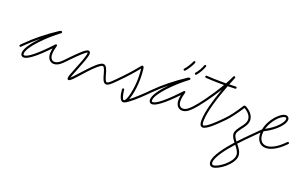

<svg xmlns="http://www.w3.org/2000/svg" viewBox="-102 -956 2754 1721"><g transform="rotate(20 1275.0 -95.5)"><path d="M62 -21C96 -21 162 -66 278 -187C274 -169 272 -152 272 -138C272 -90 297 -59 335 -59C358 -59 384 -70 412 -98L418 -104C420 -106 421 -108 421 -111C421 -116 416 -121 411 -121C408 -121 406 -120 404 -118L398 -112C374 -88 353 -79 335 -79C309 -79 292 -100 292 -138C292 -160 298 -192 306 -219C307 -220 307 -221 307 -222C307 -228 302 -232 297 -232C294 -232 292 -231 290 -229C160 -89 91 -41 62 -41C54 -41 51 -45 51 -55C51 -118 197 -262 305 -342C308 -344 309 -347 309 -350C309 -353 308 -355 306 -357L304 -359C302 -360 301 -360 299 -360H298C296 -360 294 -359 293 -358C292 -360 289 -358 283 -355C180 -287 88 -214 10 -135L-7 -118C-9 -116 -10 -114 -10 -111C-10 -106 -6 -101 0 -101C3 -101 5 -102 7 -104L24 -121C62 -159 103 -195 146 -231C82 -166 31 -98 31 -55C31 -35 42 -21 62 -21Z M510 31C526 31 556 -4 596 -48C611 -65 627 -82 642 -99C690 -150 735 -192 754 -192C769 -192 778 -162 788 -126C798 -89 809 -47 839 -47C861 -47 886 -72 910 -96L918 -104C920 -106 921 -108 921 -111C921 -116 917 -121 911 -121C908 -121 906 -120 904 -118L896 -110C872 -86 851 -67 839 -67C826 -67 817 -96 807 -131C797 -168 785 -212 754 -212C725 -212 677 -166 628 -113C612 -96 596 -78 581 -62C553 -30 529 -5 517 6C519 -2 523 -13 528 -26C535 -44 543 -66 553 -89C577 -150 606 -221 607 -253C607 -272 597 -279 587 -279C560 -279 497 -213 447 -162C436 -150 425 -140 416 -130L404 -118C402 -116 401 -114 401 -111C401 -106 405 -101 411 -101C414 -101 416 -102 418 -104L430 -116C439 -125 450 -136 461 -148C511 -199 572 -259 587 -259V-253C586 -225 559 -157 534 -96C525 -73 516 -51 510 -34C501 -12 496 6 496 15C496 25 501 31 510 31Z M1036 51C1084 51 1111 -92 1111 -198C1111 -234 1109 -269 1105 -297C1104 -303 1099 -306 1093 -305C1087 -304 1084 -300 1085 -294C1089 -267 1091 -234 1091 -198C1091 -97 1063 31 1036 31C1022 31 1011 -22 1009 -48C1008 -54 1005 -57 999 -57H998C992 -57 988 -54 989 -47C991 -17 1002 51 1036 51ZM911 -101C917 -101 921 -106 921 -111C921 -116 917 -121 911 -121C905 -121 901 -116 901 -111C901 -106 905 -101 911 -101ZM998 -47C1003 -47 1008 -52 1008 -57C1008 -62 1003 -67 998 -67C993 -67 988 -62 988 -57C988 -52 993 -47 998 -47ZM1047 49C1085 35 1163 -36 1214 -87L1224 -97C1229 -102 1229 -106 1224 -111C1219 -116 1215 -116 1210 -111L1200 -101C1149 -51 1074 16 1045 28C1039 31 1036 34 1036 40V41C1036 47 1040 51 1047 49ZM911 -111C916 -106 921 -106 925 -111L935 -121C986 -172 1038 -228 1089 -293C1094 -298 1093 -303 1088 -307C1083 -311 1078 -310 1074 -305C1022 -241 972 -186 921 -135L911 -125C906 -120 906 -116 911 -111ZM1224 -101C1229 -101 1234 -106 1234 -111C1234 -116 1229 -121 1224 -121C1219 -121 1214 -116 1214 -111C1214 -106 1219 -101 1224 -101ZM1088 -297C1093 -297 1098 -302 1098 -307C1098 -312 1093 -317 1088 -317C1083 -317 1078 -312 1078 -307C1078 -302 1083 -297 1088 -297ZM1088 -297C1093 -297 1098 -302 1098 -307C1098 -312 1093 -317 1088 -317C1083 -317 1078 -312 1078 -307C1078 -302 1083 -297 1088 -297ZM1093 -295C1099 -295 1103 -300 1103 -305C1103 -310 1099 -315 1093 -315C1087 -315 1083 -310 1083 -305C1083 -300 1087 -295 1093 -295ZM1093 -295C1099 -295 1103 -300 1103 -305C1103 -310 1099 -315 1093 -315C1087 -315 1083 -310 1083 -305C1083 -300 1087 -295 1093 -295ZM1087 -297C1089 -296 1091 -299 1093 -305C1095 -311 1096 -315 1094 -316C1093 -316 1091 -313 1088 -307C1085 -301 1085 -297 1087 -297Z M1286 -21C1320 -21 1386 -66 1502 -187C1498 -169 1496 -152 1496 -138C1496 -90 1521 -59 1559 -59C1582 -59 1608 -70 1636 -98L1642 -104C1644 -106 1645 -108 1645 -111C1645 -116 1640 -121 1635 -121C1632 -121 1630 -120 1628 -118L1622 -112C1598 -88 1577 -79 1559 -79C1533 -79 1516 -100 1516 -138C1516 -160 1522 -192 1530 -219C1531 -220 1531 -221 1531 -222C1531 -228 1526 -232 1521 -232C1518 -232 1516 -231 1514 -229C1384 -89 1315 -41 1286 -41C1278 -41 1275 -45 1275 -55C1275 -118 1421 -262 1529 -342C1532 -344 1533 -347 1533 -350C1533 -353 1532 -355 1530 -357L1528 -359C1526 -360 1525 -360 1523 -360H1522C1520 -360 1518 -359 1517 -358C1516 -360 1513 -358 1507 -355C1404 -287 1312 -214 1234 -135L1217 -118C1215 -116 1214 -114 1214 -111C1214 -106 1218 -101 1224 -101C1227 -101 1229 -102 1231 -104L1248 -121C1286 -159 1327 -195 1370 -231C1306 -166 1255 -98 1255 -55C1255 -35 1266 -21 1286 -21ZM1456 -403C1459 -403 1462 -404 1463 -406C1484 -428 1512 -472 1523 -501C1524 -502 1524 -504 1524 -505C1524 -510 1520 -515 1514 -515C1510 -515 1506 -512 1505 -508C1494 -481 1468 -440 1449 -420C1447 -418 1446 -416 1446 -413C1446 -408 1450 -403 1456 -403ZM1563 -403C1566 -403 1568 -404 1570 -406C1591 -428 1617 -474 1626 -503C1627 -504 1627 -505 1627 -506C1627 -512 1622 -516 1617 -516C1612 -516 1609 -513 1608 -509C1599 -482 1575 -440 1556 -420C1554 -418 1553 -416 1553 -413C1553 -408 1558 -403 1563 -403Z M1784 20C1822 20 1896 -54 1929 -87L1946 -104C1948 -106 1949 -108 1949 -111C1949 -116 1945 -121 1939 -121C1936 -121 1934 -120 1932 -118L1915 -101C1882 -68 1812 0 1784 0C1778 0 1772 -7 1772 -39C1772 -124 1817 -270 1869 -405C1892 -405 1916 -406 1939 -407C1945 -407 1949 -412 1949 -417C1949 -422 1945 -427 1939 -427C1918 -426 1897 -426 1877 -425L1905 -496C1906 -497 1906 -498 1906 -500C1906 -506 1901 -510 1896 -510C1892 -510 1888 -508 1887 -504C1875 -478 1861 -451 1846 -424H1806C1753 -424 1704 -426 1661 -429H1660C1655 -429 1650 -424 1650 -419C1650 -414 1654 -410 1659 -409C1703 -406 1753 -404 1806 -404H1834C1762 -279 1671 -161 1640 -130L1628 -118C1626 -116 1625 -114 1625 -111C1625 -106 1629 -101 1635 -101C1638 -101 1640 -102 1642 -104L1654 -116C1683 -145 1761 -246 1831 -359C1787 -238 1752 -116 1752 -39C1752 5 1765 20 1784 20Z M1990 325C2043 325 2174 230 2174 149C2174 113 2149 79 2125 50C2167 4 2203 -31 2211 -39L2276 -104C2278 -106 2279 -108 2279 -111C2279 -116 2275 -121 2269 -121C2266 -121 2264 -120 2262 -118L2197 -53C2189 -45 2154 -11 2113 34C2096 12 2083 -7 2083 -25C2083 -45 2099 -65 2117 -90C2139 -117 2163 -149 2163 -185C2163 -220 2141 -260 2085 -291C2081 -293 2078 -294 2073 -294C2069 -294 2065 -292 2062 -287C2022 -224 1979 -165 1945 -131L1932 -118C1930 -116 1929 -114 1929 -111C1929 -106 1933 -101 1939 -101C1942 -101 1944 -102 1946 -104L1959 -117C1993 -152 2037 -211 2077 -273C2125 -246 2143 -213 2143 -185C2143 -156 2123 -129 2101 -102C2083 -77 2063 -52 2063 -25C2063 0 2080 25 2099 49C2031 125 1953 224 1953 283C1953 306 1965 325 1990 325ZM1990 305C1978 305 1973 297 1973 283C1973 232 2046 138 2112 65C2134 93 2154 120 2154 149C2154 218 2033 305 1990 305Z M2377 -1C2421 -1 2481 -28 2546 -93L2557 -104C2559 -106 2560 -108 2560 -111C2560 -116 2555 -121 2550 -121C2547 -121 2545 -120 2543 -118L2532 -107C2471 -46 2417 -21 2377 -21C2330 -21 2307 -59 2307 -109C2307 -118 2308 -126 2309 -135C2426 -194 2482 -268 2482 -307C2482 -326 2469 -340 2449 -340C2400 -340 2310 -249 2291 -147L2262 -118C2260 -116 2259 -114 2259 -111C2259 -106 2263 -101 2269 -101C2272 -101 2274 -102 2276 -104L2287 -115V-109C2287 -51 2316 -1 2377 -1ZM2314 -160C2338 -246 2413 -320 2449 -320C2457 -320 2462 -316 2462 -307C2462 -278 2415 -214 2314 -160Z"/></g></svg>

Font: Mistral SingleLine Outline
Style: Regular
Weight: 300
Designer: François Chastanet, Élisa Garzelli, Anais Alves, Morgane Autin
Foundry: institut supérieur des arts et du design Toulouse / isdaT
Version: Version 1.000;Glyphs 3.3 (3337)